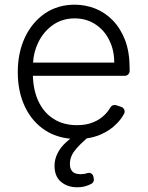

<svg xmlns="http://www.w3.org/2000/svg" viewBox="-20 -573 621 807"><path d="M236.2 191.1Q209.2 168 209.2 123.9Q209.2 97.3 221.2 72.8Q233 47.6 257.8 24.9Q266.7 16.7 275.2 9.9Q217 4.6 171.2 -24.5Q115.4 -60.4 85.2 -123.6Q54.7 -187.5 54.7 -269.9Q54.7 -351.6 85.2 -416.5Q115.4 -480.1 169.4 -517Q223.4 -553.3 294 -553.3Q338.1 -553.3 379.6 -537.3Q420.8 -521.3 453.5 -487.9Q486.5 -454.2 505.7 -404.5Q524.9 -354 524.9 -285.5V-274.9Q524.9 -266.3 518.8 -260.3Q512.8 -254.3 503.9 -254.3H118.3Q120 -193.9 141 -148.4Q163.4 -100.1 204.9 -73.5Q246.4 -46.9 303.6 -46.9Q342.7 -46.9 371.4 -58.9Q400.9 -70.7 420.8 -91.3Q434.7 -105.1 443.9 -121.4Q446.7 -126.4 451.7 -129.1Q456.7 -131.7 462 -131.7Q465.2 -131.7 468.4 -130.7L489.3 -123.9Q496.1 -121.8 500 -116.3Q503.9 -110.8 503.9 -104Q503.9 -99.1 501.4 -94.5Q489.3 -72.1 470.5 -53.3Q442.5 -24.1 400.2 -6.4Q374.6 4.3 344.5 8.5Q315.3 34.1 297.6 55.8Q273.8 83.8 273.8 116.1Q273.8 137.4 284.8 148.4Q295.5 159.1 318.5 159.1Q335.2 159.1 346.9 154.5Q350.1 153.4 353.7 153.4Q360.4 153.4 365.8 157.7Q371.1 161.9 372.5 169L374.3 179Q374.6 180 374.6 182.2Q374.6 187.5 371.8 192.1Q369 196.7 364 199.6Q355.1 204.2 345.9 207.4Q328.1 214.1 304.3 214.1Q263.5 214.1 236.2 191.1ZM460.2 -310Q460.2 -362.9 438.9 -404.8Q418.3 -446.7 380.3 -471.2Q343 -495.7 294 -495.7Q241.8 -495.7 202.4 -468Q163 -440.3 141 -394.9Q121.4 -355.1 119 -310Z"/></svg>

Font: DeltaSans Light
Style: Regular
Weight: 300
Designer: Rasmus Andersson
Foundry: rsms
Version: Version 3.012